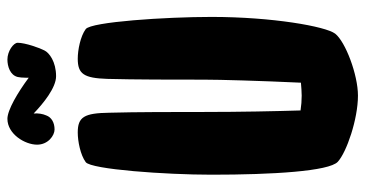

<svg xmlns="http://www.w3.org/2000/svg" viewBox="-248 -692 962 505"><g transform="rotate(-90 232.5 -440.0)"><path d="M144 -777C162 -777 176 -785 181 -799C185 -808 187 -820 186 -832C213 -806 254 -773 284 -773C322 -773 346 -791 352 -804C358 -815 372 -854 372 -874C372 -885 350 -901 328 -901C310 -901 287 -894 282 -874C281 -870 280 -861 280 -851V-845C241 -874 195 -901 172 -901C132 -901 104 -855 104 -823C104 -794 128 -777 144 -777ZM440 -364C440 -485 427 -681 408 -695C389 -709 353 -716 330 -716C290 -716 279 -700 277 -638C275 -569 275 -458 275 -384C275 -342 272 -236 267 -129C255 -128 243 -127 233 -127C220 -127 207 -128 194 -130C192 -195 190 -288 190 -384C190 -456 190 -564 188 -633C187 -699 177 -716 136 -716C113 -716 77 -709 58 -695C39 -681 25 -485 25 -364C25 -204 34 -55 59 -32C84 -9 171 21 233 21C288 21 375 -12 396 -39C415 -64 440 -204 440 -364Z"/></g></svg>

Font: Manosque
Style: Regular
Weight: 400
Designer: Ariel Martín Pérez
Foundry: Ariel Martín Pérez
Version: Version 1.005;hotconv 1.0.109;makeotfexe 2.5.65596